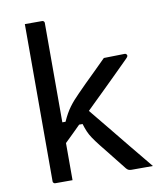

<svg xmlns="http://www.w3.org/2000/svg" viewBox="-84 -820 767 889"><g transform="rotate(-10 300.0 -375.0)"><path d="M185 0Q171 0 158 0Q145 0 132 0Q119 0 104 0Q101 0 98.5 -1.5Q96 -3 94.5 -5Q93 -7 93 -11Q93 -91 93 -171Q93 -251 93 -331Q93 -411 93 -491Q93 -571 93 -651Q93 -683 93 -708.5Q93 -734 93 -750Q109 -750 122.5 -750Q136 -750 148.5 -750Q161 -750 174 -750Q178 -750 180 -748.5Q182 -747 183.5 -745Q185 -743 185 -739Q185 -647 185 -554.5Q185 -462 185 -369.5Q185 -277 185 -184.5Q185 -92 185 0ZM463 0Q454 0 448.5 -2.5Q443 -5 438 -11Q434 -16 423 -30Q412 -44 397.5 -62Q383 -80 367 -100.5Q351 -121 337 -138Q319 -161 307.5 -178Q296 -195 289 -211.5Q282 -228 276 -248H241L297 -325Q342 -271 385.5 -217Q429 -163 473 -109.5Q517 -56 563 0Q546 0 531.5 0Q517 0 501 0Q485 0 463 0ZM168 -272H200Q209 -292 218 -308Q227 -324 237 -337.5Q247 -351 258 -363.5Q269 -376 283 -390Q300 -408 322 -429.5Q344 -451 370.5 -477Q397 -503 426 -532L524 -534Q528 -534 530 -532.5Q532 -531 533.5 -529Q535 -527 535 -523Q535 -522 533.5 -519Q532 -516 526 -510Q494 -478 463 -447.5Q432 -417 401.5 -387Q371 -357 341.5 -328.5Q312 -300 283 -271Q254 -242 225.5 -214Q197 -186 168 -158Z"/></g></svg>

Font: Rec Mono Linear
Style: Regular
Weight: 400
Monospace: yes
Version: Version 1.085; ttfautohint (v1.8.4.7-5d5b)